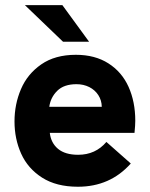

<svg xmlns="http://www.w3.org/2000/svg" viewBox="-20 -717 584 748"><path d="M36.5 -244Q36.5 -311 61.8 -370Q87 -429 140.8 -466.2Q194.5 -503.5 275.5 -503.5Q350 -503.5 402.2 -470.2Q454.5 -437 480.8 -378.8Q507 -320.5 507 -246.5Q507 -229 504 -199.5H174Q178.5 -160 206.2 -137Q234 -114 284.5 -114Q352 -114 394.5 -164L489.5 -80Q409 10.5 283.5 10.5Q199.5 10.5 144 -25Q88.5 -60.5 62.5 -118.2Q36.5 -176 36.5 -244ZM376.5 -301Q376 -326.5 363 -346.5Q350 -366.5 327.8 -377.8Q305.5 -389 278 -389Q229 -389 203 -363.2Q177 -337.5 172 -301ZM77 -697H223L327 -554.5H225.5Z"/></svg>

Font: HK Grotesk ExtraBold
Style: Regular
Weight: 800
Designer: Alfredo Marco Pradil
Foundry: Hanken Design Co.
Version: Version 3.001